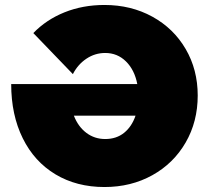

<svg xmlns="http://www.w3.org/2000/svg" viewBox="-20 -736 839 772"><path d="M25 -398H532Q521 -455 486.5 -489Q452 -523 403 -523Q362 -523 327.5 -500Q293 -477 273 -438L114 -603Q166 -657 239.5 -686.5Q313 -716 400 -716Q507 -716 592.5 -669Q678 -622 726.5 -539Q775 -456 775 -352Q775 -247 726.5 -163Q678 -79 592.5 -31.5Q507 16 400 16Q288 16 203 -35Q118 -86 71.5 -180Q25 -274 25 -398ZM525 -271H277Q294 -227 327 -202Q360 -177 403 -177Q448 -177 479 -202Q510 -227 525 -271Z"/></svg>

Font: Argentum Sans Black
Style: Regular
Weight: 900
Designer: Julieta Ulanovsky (Modified by Cristiano Sobral)
Foundry: Julieta Ulanovsky
Version: Version 1.000; ttfautohint (v1.5.65-e2d9)